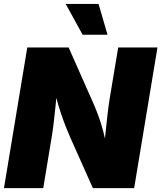

<svg xmlns="http://www.w3.org/2000/svg" viewBox="-20 -973 834 993"><path d="M0.5 0 121.1 -727.5H335L461.4 -441.9Q476.6 -407.7 489.7 -371.6Q502.9 -335.4 514.4 -292Q525.9 -248.5 535.2 -193.8L515.6 -184.1Q519.5 -223.6 524.7 -275.4Q529.8 -327.1 535.6 -377.2Q541.5 -427.2 546.9 -460.9L591.3 -727.5H794.4L673.8 0H460.4L341.8 -265.6Q323.7 -307.6 309.3 -346.4Q294.9 -385.3 281.7 -429.7Q268.6 -474.1 253.4 -529.8L277.3 -531.7Q272.9 -480.5 267.8 -429.9Q262.7 -379.4 257.6 -336.7Q252.4 -293.9 247.6 -265.6L203.6 0ZM407.2 -793.5 319.8 -952.6H489.7L536.1 -793.5Z"/></svg>

Font: Inter 17pt Black
Style: Italic
Weight: 900
Italic angle: -9.3988°
Version: Version 4.001;git-66647c0bb